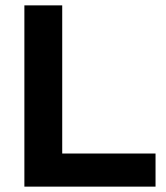

<svg xmlns="http://www.w3.org/2000/svg" viewBox="-20 -695 618 715"><path d="M70.8 0V-675H211.7V-123.3H559.2V0Z"/></svg>

Font: Funnel Display Light
Style: Bold
Weight: 700
Version: Version 1.000